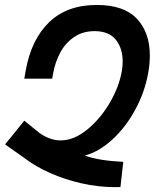

<svg xmlns="http://www.w3.org/2000/svg" viewBox="-26 -748 646 774"><path d="M578 -524.5Q578 -489 571.5 -454.5Q557.5 -375.5 518.2 -304Q479 -232.5 425 -183.8Q371 -135 315.5 -121Q346 -110 384 -104Q422 -98 471 -95.5L459.5 6Q452.5 6.5 439 6.5Q371 6.5 302.5 -9Q234 -24.5 175 -51Q116 -77.5 75 -109L-5.5 -166L72 -261.5L130.5 -214Q150.5 -199 173 -190.5Q195.5 -182 218.5 -182Q271.5 -182 324.5 -224.8Q377.5 -267.5 415.8 -332.5Q454 -397.5 465 -460.5Q468.5 -479.5 468.5 -500Q468.5 -554 440.5 -588.2Q412.5 -622.5 355.5 -622.5Q307.5 -622.5 272.5 -598.5Q237.5 -574.5 217 -536.2Q196.5 -498 188.5 -453.5L184.5 -431H72L77 -460.5Q99.5 -588.5 171.8 -658.2Q244 -728 364 -728Q473.5 -728 525.8 -672.5Q578 -617 578 -524.5Z"/></svg>

Font: JuliaMono Medium
Style: Italic
Weight: 500
Italic angle: -9°
Monospace: yes
Designer: cormullion
Foundry: corm
Version: Version 0.054; ttfautohint (v1.8.4)